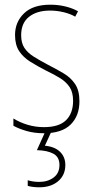

<svg xmlns="http://www.w3.org/2000/svg" viewBox="-20 -557 396 817"><path d="M318 -126Q318 -64 280.5 -27Q243 10 167 10Q125 10 91.5 0Q58 -10 37 -22V-53Q64 -36 97.5 -26Q131 -16 167 -16Q231 -16 261 -45.5Q291 -75 291 -128Q291 -164 276.5 -186Q262 -208 236.5 -224Q211 -240 177 -256Q140 -275 109.5 -294Q79 -313 61.5 -339.5Q44 -366 44 -408Q44 -463 82 -500Q120 -537 194 -537Q228 -537 258.5 -529.5Q289 -522 312 -509L300 -486Q280 -498 251 -505Q222 -512 193 -512Q137 -512 103.5 -485.5Q70 -459 70 -407Q70 -374 84 -353Q98 -332 123.5 -316Q149 -300 183 -282Q220 -263 250.5 -245Q281 -227 299.5 -199.5Q318 -172 318 -126ZM258 145Q258 188 227.5 214Q197 240 147 240Q120 240 98 234V210Q121 217 147 217Q183 217 208 198.5Q233 180 233 145Q233 111 207 97Q181 83 137 82L174 0H200L171 63Q213 67 235.5 89Q258 111 258 145Z"/></svg>

Font: Noto Sans Devanagari UI Condensed Thin
Style: Regular
Weight: 100
Width: 3
Designer: Jelle Bosma - Monotype Design Team
Foundry: Monotype Imaging Inc.
Version: Version 2.004; ttfautohint (v1.8.4.7-5d5b)